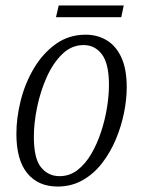

<svg xmlns="http://www.w3.org/2000/svg" viewBox="-20 -673 515 703"><path d="M191 10Q120 10 80 -38.5Q40 -87 40 -183Q40 -242 56 -305.5Q72 -369 104.5 -423.5Q137 -478 184.5 -512Q232 -546 294 -546Q336 -546 370 -526Q404 -506 424 -463.5Q444 -421 444 -353Q444 -309 434 -259.5Q424 -210 404 -162.5Q384 -115 354 -76Q324 -37 283 -13.5Q242 10 191 10ZM198 -28Q235 -28 264 -50.5Q293 -73 314.5 -110Q336 -147 350.5 -191.5Q365 -236 372 -280.5Q379 -325 379 -362Q379 -439 353.5 -473.5Q328 -508 286 -508Q242 -508 208 -475Q174 -442 151 -390.5Q128 -339 116 -281Q104 -223 104 -172Q104 -92 130.5 -60Q157 -28 198 -28ZM185 -610 195 -653H433L424 -610Z"/></svg>

Font: Noto Serif Condensed Light
Style: Italic
Weight: 300
Width: 3
Italic angle: -12°
Designer: Monotype Design Team
Foundry: Monotype Imaging Inc.
Version: Version 2.014; ttfautohint (v1.8.4.7-5d5b)